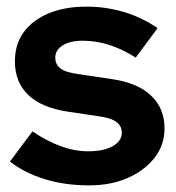

<svg xmlns="http://www.w3.org/2000/svg" viewBox="-20 -550 531 580"><path d="M249 10Q177 10 116 -8.5Q55 -27 10 -62L78 -153Q123 -123 164.5 -108Q206 -93 247 -93Q293 -93 320.5 -108.5Q348 -124 348 -149Q348 -169 332.5 -181Q317 -193 283 -198L183 -213Q105 -225 65 -263.5Q25 -302 25 -365Q25 -416 51.5 -452.5Q78 -489 126.5 -509.5Q175 -530 242 -530Q299 -530 353.5 -514Q408 -498 456 -465L390 -376Q347 -403 308 -415Q269 -427 229 -427Q192 -427 169.5 -413Q147 -399 147 -376Q147 -355 163 -343Q179 -331 218 -326L318 -311Q395 -300 436 -261.5Q477 -223 477 -162Q477 -112 447 -73.5Q417 -35 366 -12.5Q315 10 249 10Z"/></svg>

Font: Red Hat Display ExtraBold
Style: Regular
Weight: 800
Designer: Pentagram, MCKL
Foundry: Pentagram, MCKL
Version: Version 1.023